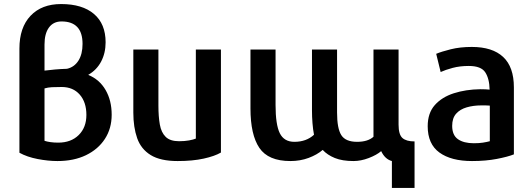

<svg xmlns="http://www.w3.org/2000/svg" viewBox="-20 -779 2627 949"><path d="M502 -570Q502 -661 444.5 -710Q387 -759 282 -759Q186 -759 131 -701Q76 -643 76 -539V-24Q114 -3 166 7Q218 17 264 17Q345 17 405 -12Q465 -41 498.5 -92.5Q532 -144 532 -212Q532 -282 502 -334Q472 -386 416 -409Q458 -433 480 -475Q502 -517 502 -570ZM407 -211Q407 -149 369 -111.5Q331 -74 268 -74Q247 -74 229.5 -76.5Q212 -79 200 -83V-342Q217 -347 236.5 -348Q256 -349 285 -349Q341 -349 374 -311.5Q407 -274 407 -211ZM200 -430V-559Q200 -613 222 -643Q244 -673 284 -673Q388 -673 388 -562Q388 -511 367.5 -479Q347 -447 311 -439Q280 -438 251.5 -435.5Q223 -433 200 -430Z M1072 -25V-534H948V-94Q936 -89 914.5 -85Q893 -81 865 -81Q821 -81 799 -102.5Q777 -124 770 -163.5Q763 -203 763 -257V-534H639V-222Q639 -150 658 -96Q677 -42 725 -12.5Q773 17 858 17Q932 17 986.5 5Q1041 -7 1072 -25Z M1864 -32Q1883 8 1917 17V150H2029V-80Q1988 -80 1969 -97Q1950 -114 1950 -163V-534H1826V-103Q1798 -78 1745 -78Q1688 -78 1667 -111Q1646 -144 1646 -223V-534H1522V-233Q1522 -202 1524.5 -170.5Q1527 -139 1532 -113Q1494 -78 1435 -78Q1384 -78 1363 -120.5Q1342 -163 1342 -260V-534H1218V-243Q1218 -113 1262 -48Q1306 17 1415 17Q1464 17 1505.5 1.5Q1547 -14 1575 -38Q1598 -13 1635 2Q1672 17 1727 17Q1764 17 1803 2Q1842 -13 1864 -32Z M2520 -16V-347Q2520 -448 2467 -497.5Q2414 -547 2312 -547Q2254 -547 2208 -535.5Q2162 -524 2136 -513L2158 -423Q2182 -434 2217.5 -443.5Q2253 -453 2297 -453Q2358 -453 2378.5 -421.5Q2399 -390 2400 -336Q2392 -337 2379.5 -337.5Q2367 -338 2354 -338Q2282 -337 2223 -318Q2164 -299 2129 -259.5Q2094 -220 2094 -155Q2094 -67 2152 -25Q2210 17 2313 17Q2381 17 2435.5 6.5Q2490 -4 2520 -16ZM2401 -81Q2386 -77 2367 -74Q2348 -71 2322 -71Q2272 -71 2243.5 -91Q2215 -111 2215 -157Q2215 -195 2234.5 -217Q2254 -239 2287 -248.5Q2320 -258 2358 -258Q2370 -258 2380.5 -258Q2391 -258 2401 -257Z"/></svg>

Font: Repo DemiBold
Style: Regular
Weight: 600
Designer: Stefan Peev
Foundry: Context Ltd
Version: Version 1.502